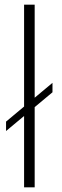

<svg xmlns="http://www.w3.org/2000/svg" viewBox="-20 -805 266 825"><path d="M6 -242 205.5 -408.5V-449L6 -282.5ZM83.5 0H129V-785H83.5Z"/></svg>

Font: Anybody Expanded ExtraLight
Style: Regular
Weight: 250
Width: 7
Version: Version 1.113;gftools[0.9.25]